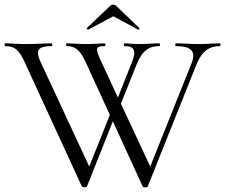

<svg xmlns="http://www.w3.org/2000/svg" viewBox="-24 -814 981 837"><path d="M355 -1 468 -285 598 -1C601 4 618 4 620 -1L833 -534C858 -595 892 -613 935 -613C938 -613 938 -625 935 -625C901 -625 883 -622 846 -622C800 -622 775 -625 743 -625C739 -625 739 -613 743 -613C813 -613 831 -588 811 -538L631 -88L503 -362L572 -534C597 -597 629 -613 671 -613C674 -613 674 -625 671 -625C638 -625 621 -622 584 -622C549 -622 539 -625 519 -625C515 -625 515 -613 519 -613C564 -613 571 -591 550 -540L490 -389L417 -546C390 -605 392 -613 433 -613C437 -613 437 -625 433 -625C413 -625 390 -622 348 -622C318 -622 293 -625 267 -625C263 -625 263 -613 267 -613C306 -613 327 -593 350 -542L455 -313L365 -88L152 -546C127 -600 149 -613 201 -613C205 -613 205 -625 201 -625C171 -625 138 -622 82 -622C50 -622 26 -625 -1 -625C-5 -625 -5 -613 -1 -613C41 -613 60 -595 84 -542L333 -1C336 4 353 4 355 -1ZM458 -790 355 -692C351 -689 359 -684 361 -685L470 -743L578 -685C581 -683 587 -690 583 -692L481 -790C477 -794 464 -796 458 -790Z"/></svg>

Font: Cormorant Garamond
Style: Regular
Weight: 400
Designer: Christian Thalmann (Catharsis Fonts)
Foundry: Catharsis Fonts
Version: Version 4.002;Glyphs 3.4 (3410)